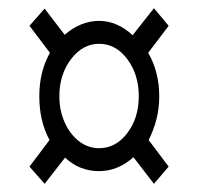

<svg xmlns="http://www.w3.org/2000/svg" viewBox="-20 -593 486 469"><path d="M89 -144 52 -186 101 -251Q76 -297 76 -358Q76 -418 102 -464L52 -530L89 -572L138 -508Q156 -524 177.5 -533Q199 -542 222 -542Q266 -542 304 -507L356 -573L392 -530L342 -464Q369 -417 369 -358Q369 -328 362 -301Q355 -274 343 -251L392 -186L356 -144L306 -209Q268 -175 222 -175Q174 -175 139 -208ZM222 -231Q263 -231 291 -268Q319 -305 319 -358Q319 -411 291 -448.5Q263 -486 222 -486Q182 -486 153.5 -448.5Q125 -411 125 -358Q125 -323 138 -294Q151 -265 173 -248Q195 -231 222 -231Z"/></svg>

Font: Noto Serif ExtraCondensed Medium
Style: Regular
Weight: 500
Width: 2
Designer: Monotype Design Team
Foundry: Monotype Imaging Inc.
Version: Version 2.015